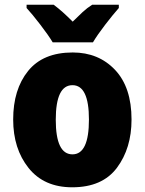

<svg xmlns="http://www.w3.org/2000/svg" viewBox="-20 -786 618 816"><path d="M372 -766Q351 -753 331.5 -735Q312 -717 289 -694Q266 -717 247 -734Q228 -751 208 -766H93V-752Q117 -726 151.5 -681Q186 -636 204 -606H375Q394 -638 427.5 -681.5Q461 -725 485 -752V-766ZM289 -563Q163 -563 99.5 -484.5Q36 -406 36 -278Q36 -154 101.5 -72Q167 10 287 10Q415 10 477 -73Q539 -156 539 -278Q539 -415 469 -489Q399 -563 289 -563ZM288 -424Q358 -424 358 -278Q358 -130 288 -130Q217 -130 217 -277Q217 -424 288 -424Z"/></svg>

Font: Noto Sans UI SemiCondensed Black
Style: Regular
Weight: 900
Width: 4
Designer: Monotype Design Team
Foundry: Monotype Imaging Inc.
Version: 1.001